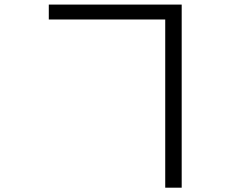

<svg xmlns="http://www.w3.org/2000/svg" viewBox="-20 -786 1040 855"><path d="M715.8 -699.2H197.3V-765.6H789.1V49.8H715.8Z"/></svg>

Font: Gen Shin Gothic Normal
Style: Regular
Weight: 300
Designer: [Source Han Sans]
Ryoko NISHIZUKA  (kana & ideographs); Paul D. Hunt (Latin, Greek & Cyrillic); Wenlong ZHANG  (bopomofo
Version: Version 1.002.20150607